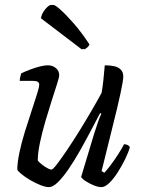

<svg xmlns="http://www.w3.org/2000/svg" viewBox="-20 -768 584 788"><path d="M181 0Q167 0 145.5 -8.5Q124 -17 103 -29.5Q82 -42 67.5 -54Q53 -66 51 -72Q51 -100 59.5 -141Q68 -182 82 -227Q96 -272 109.5 -312.5Q123 -353 132 -382Q141 -411 141 -420Q141 -429 134.5 -432.5Q128 -436 116 -436H61Q61 -444 63.5 -453.5Q66 -463 67 -467Q86 -476 106.5 -483.5Q127 -491 145 -495.5Q163 -500 176 -500Q196 -500 209.5 -488.5Q223 -477 223 -459Q223 -451 214 -423Q205 -395 192 -354.5Q179 -314 166 -269.5Q153 -225 144 -182.5Q135 -140 135 -109Q147 -95 165 -83.5Q183 -72 191 -72Q197 -72 214.5 -95Q232 -118 257 -155Q282 -192 308.5 -235Q335 -278 358.5 -318.5Q382 -359 397 -387Q401 -409 404.5 -441Q408 -473 410 -500Q433 -500 450 -496Q467 -492 476.5 -481.5Q486 -471 486 -454Q486 -438 474.5 -384.5Q463 -331 442.5 -250Q422 -169 397 -66L408 -59Q418 -69 433.5 -89.5Q449 -110 464.5 -134Q480 -158 489 -176Q498 -176 504.5 -172.5Q511 -169 513 -164Q507 -142 493.5 -114.5Q480 -87 463 -60.5Q446 -34 428.5 -17Q411 0 396 0Q383 0 364.5 -7.5Q346 -15 331 -25Q316 -35 313 -42L366 -218Q375 -247 383 -269.5Q391 -292 396 -301L391 -304Q373 -270 351.5 -229Q330 -188 307 -147.5Q284 -107 261 -73.5Q238 -40 217.5 -20Q197 0 181 0ZM325 -565 157 -693Q158 -707 166.5 -719.5Q175 -732 185 -740Q195 -748 199 -748Q206 -748 228.5 -728Q251 -708 282.5 -672Q314 -636 347 -586Q346 -580 338.5 -573.5Q331 -567 325 -565ZM316 -565 148 -693Q150 -706 157.5 -718.5Q165 -731 174.5 -739.5Q184 -748 191 -748Q198 -748 219.5 -727.5Q241 -707 272.5 -670.5Q304 -634 338 -586Q337 -583 330.5 -575.5Q324 -568 316 -565Z"/></svg>

Font: Texturina Medium 12pt Light
Style: Italic
Weight: 300
Italic angle: -11°
Version: Version 1.002